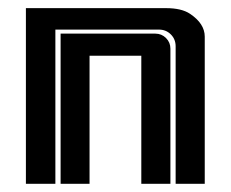

<svg xmlns="http://www.w3.org/2000/svg" viewBox="-20 -447 561 467"><path d="M357.9 -365.2Q373 -365.2 383.8 -354.5Q394.5 -343.8 394.5 -328.6V0H323.7V-311.5H197.8V0H127.4V-365.2ZM383.8 -427.2Q421.4 -427.2 441.9 -413.6Q478 -389.6 478 -357.9V0H407.2V-334.5Q407.2 -351.6 395.5 -363.3Q383.8 -375 366.7 -375H114.7V0H43V-427.2Z"/></svg>

Font: Ebtekar Inline 2
Style: Inline-2
Weight: 500
Designer: Arman Khorramak
Foundry: Arman Khorramak
Version: Version 2.000